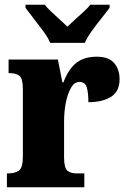

<svg xmlns="http://www.w3.org/2000/svg" viewBox="-20 -786 536 806"><path d="M9 0V-58H13Q43 -58 59.5 -70Q76 -82 76 -130V-411Q76 -455 62.5 -467Q49 -479 20 -479H16V-536H223L242 -440H246Q268 -497 301 -522.5Q334 -548 386 -548Q437 -548 459.5 -521Q482 -494 482 -454Q482 -402 446 -379.5Q410 -357 351 -357Q351 -398 344 -420Q337 -442 313 -442Q292 -442 278 -417.5Q264 -393 256.5 -355.5Q249 -318 249 -277V-125Q249 -80 263.5 -69Q278 -58 302 -58H334V0ZM191 -606Q181 -629 161.5 -655.5Q142 -682 121.5 -708Q101 -734 87 -753V-766H168Q177 -754 194.5 -737.5Q212 -721 231 -704Q250 -687 263 -674Q276 -687 295 -704Q314 -721 332 -737.5Q350 -754 359 -766H440V-753Q426 -734 405 -708Q384 -682 365 -655.5Q346 -629 336 -606Z"/></svg>

Font: Noto Serif Lao Condensed Black
Style: Regular
Weight: 900
Width: 3
Designer: Monotype Design Team
Foundry: Monotype Imaging Inc.
Version: Version 2.003; ttfautohint (v1.8.4.7-5d5b)